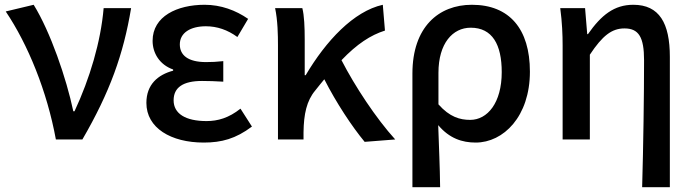

<svg xmlns="http://www.w3.org/2000/svg" viewBox="-20 -584 2905 804"><path d="M214 0H325C440 -198 497 -357 529 -550H414C402 -409 356 -255 292 -118H287C258 -256 191 -451 121 -564L4 -536C97 -398 177 -202 214 0Z M833 13C908 13 967 -3 1035 -54L987 -129C938 -90 892 -77 845 -77C757 -77 707 -108 707 -164C707 -218 747 -245 826 -245C853 -245 883 -244 915 -242V-328C888 -325 866 -324 843 -324C767 -324 733 -353 733 -398C733 -447 778 -474 842 -474C889 -474 933 -459 974 -429L1019 -505C967 -541 905 -564 837 -564C722 -564 619 -516 619 -413C619 -362 648 -313 705 -293V-288C641 -271 593 -230 593 -153C593 -48 696 13 833 13Z M1507 10 1635 0C1555 -88 1466 -223 1410 -332C1475 -400 1532 -437 1592 -456L1583 -564C1461 -537 1345 -413 1260 -269H1256V-419C1256 -470 1254 -519 1246 -550H1132C1143 -498 1144 -438 1144 -394V0H1251V-30C1252 -106 1264 -162 1300 -205C1313 -222 1326 -237 1338 -252C1389 -152 1454 -54 1507 10Z M1707 -276V200H1823C1822 108 1818 35 1815 -60C1862 -4 1916 13 1972 13C2088 13 2199 -96 2199 -284C2199 -463 2113 -564 1956 -564C1817 -564 1707 -471 1707 -276ZM1949 -82C1906 -82 1863 -94 1816 -147V-279C1816 -403 1876 -468 1951 -468C2042 -468 2081 -397 2081 -282C2081 -153 2021 -82 1949 -82Z M2669 200H2785V-346C2785 -487 2741 -564 2632 -564C2552 -564 2498 -521 2442 -441H2439L2430 -550H2326C2334 -490 2336 -438 2336 -394V0H2450V-355C2503 -435 2542 -465 2595 -465C2655 -465 2677 -428 2677 -332C2677 -185 2674 25 2669 200Z"/></svg>

Font: Spoqa Han Sans Neo Medium
Style: Regular
Weight: 500
Designer: [Spoqa Han Sans Neo] Dong-huui Kim ___ Younghwa Kang ___ Yujin Lee ___ [Noto Sans] Ryoko NISHIZUKA ____ (kana & ideograp
Foundry: Spoqa (http://www.spoqa-han-sans.com)
Version: Version 1.100;hotconv 1.0.109;makeotfexe 2.5.65596